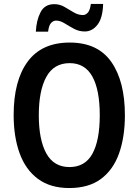

<svg xmlns="http://www.w3.org/2000/svg" viewBox="-20 -940 700 970"><path d="M611 -358Q611 -248 581.5 -165Q552 -82 490 -36Q428 10 330 10Q234 10 171.5 -36.5Q109 -83 79 -166Q49 -249 49 -359Q49 -533 120 -629Q191 -725 332 -725Q474 -725 542.5 -627Q611 -529 611 -358ZM176 -358Q176 -234 214 -165Q252 -96 331 -96Q410 -96 447 -163.5Q484 -231 484 -358Q484 -486 446.5 -553.5Q409 -621 332 -621Q252 -621 214 -551.5Q176 -482 176 -358ZM161 -780Q164 -838 185 -878.5Q206 -919 254 -919Q282 -919 306 -905Q330 -891 352.5 -877.5Q375 -864 399 -864Q413 -864 424 -876.5Q435 -889 439 -920H501Q499 -849 472.5 -815Q446 -781 408 -781Q379 -781 354 -794.5Q329 -808 306.5 -822Q284 -836 263 -836Q250 -836 238.5 -824.5Q227 -813 223 -780Z"/></svg>

Font: Noto Sans Hebrew Condensed SemiBold
Style: Regular
Weight: 600
Width: 3
Designer: Ben Nathan
Foundry: Google LLC
Version: Version 3.001; ttfautohint (v1.8.4.7-5d5b)